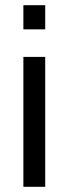

<svg xmlns="http://www.w3.org/2000/svg" viewBox="-20 -719 264 739"><path d="M70 0V-500H154V0ZM70 -606V-699H154V-606Z"/></svg>

Font: Cairo Medium
Style: Regular
Weight: 500
Designer: Mohamed Gaber, Accademia di Belle Arti di Urbino
Foundry: Kief Type Foundry, Accademia di Belle Arti di Urbino
Version: Version 3.117